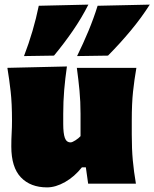

<svg xmlns="http://www.w3.org/2000/svg" viewBox="-20 -796 669 832"><path d="M184 16Q112 16 70.5 -27.5Q29 -71 29 -161Q29 -194 30.5 -219Q32 -244 32 -273Q32 -348 26.2 -399.2Q20.5 -450.5 12 -502L270 -508Q262.5 -456.5 258.2 -406Q254 -355.5 254 -303V-259Q254 -218 261 -198.5Q268 -179 286 -179Q293 -179 307 -188Q321 -197 329 -206V-303Q329 -355.5 324.5 -403Q320 -450.5 313 -502H571Q562 -450.5 556.5 -399.2Q551 -348 551 -273V-213Q551 -150 555.5 -101Q560 -52 569 0H362L352 -71H335Q303 -30.5 262 -7.2Q221 16 184 16ZM314 -553Q341 -608 363.5 -662.2Q386 -716.5 403 -771L629 -776Q592.5 -718.5 546.2 -663Q500 -607.5 448 -555ZM84 -553Q125.5 -661 148 -771L363 -776Q334 -718.5 295.8 -663Q257.5 -607.5 214 -555Z"/></svg>

Font: Commissioner Flair Black
Style: Regular
Weight: 900
Designer: Kostas Bartsokas
Foundry: Kostas Bartsokas
Version: Version 1.000; ttfautohint (v1.8.3)